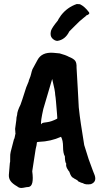

<svg xmlns="http://www.w3.org/2000/svg" viewBox="-20 -881 507 953"><path d="M361 -861 377 -860Q400 -849 421 -821Q429 -811 408 -804Q407 -801 397 -794Q375 -777 355 -756Q335 -735 324 -725Q304 -684 265 -678Q252 -678 239.5 -690.5Q227 -703 233 -728Q238 -744 267 -779Q267 -782 283 -805Q314 -845 361 -861ZM190 -270Q192 -272 213.5 -274.5Q235 -277 264 -292Q265 -292 263 -316Q260 -358 258 -376Q256 -400 254 -410Q254 -429 239 -489L195 -340Q181 -278 184 -264ZM55 -241 61 -285Q61 -298 65 -311Q65 -328 82 -362Q82 -364 91 -388Q91 -390 110 -447L122 -476Q122 -480 127 -491.5Q132 -503 134.5 -514.5Q137 -526 141 -537Q155 -564 166 -583Q187 -623 244 -619L276 -616Q306 -608 322 -599Q345 -590 353 -579.5Q361 -569 360 -545Q361 -533 366 -441Q371 -349 371 -348L376 -305Q376 -299 398 -161L420 -91Q440 -35 441.5 -32.5Q443 -30 450 -11Q461 22 431 33Q404 37 391 28Q386 28 368 19Q366 14 356.5 9.5Q347 5 344 2Q333 -1 324 -29Q321 -31 313 -45Q306 -59 309 -68Q302 -77 302 -105Q293 -120 293 -152Q293 -184 283 -202Q232 -179 174 -177Q163 -177 163 -173Q163 -164 157 -141L140 -31Q150 43 122 47Q114 47 95.5 51Q77 55 65 44Q42 31 32.5 17.5Q23 4 24 -13Q25 -27 29 -73Q31 -75 30.5 -95.5Q30 -116 33 -127L49 -189Q52 -191 57 -219Q56 -221 56 -229Z"/></svg>

Font: Caveat Brush
Style: Regular
Weight: 400
Designer: Pablo Impallari
Foundry: Creative Lab NY
Version: Version 1.096; ttfautohint (v1.3)